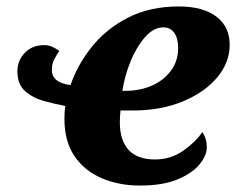

<svg xmlns="http://www.w3.org/2000/svg" viewBox="-20 -566 733 596"><path d="M414 10Q350 10 296.5 -12.5Q243 -35 211.5 -81Q180 -127 180 -197Q180 -207 180.5 -216.5Q181 -226 183 -237Q151 -243 116.5 -252.5Q82 -262 58 -283Q34 -304 34 -345Q34 -378 57 -402Q80 -426 117 -426Q130 -426 141.5 -421Q153 -416 164 -408Q156 -396 148.5 -382Q141 -368 141 -349Q141 -309 199 -302Q220 -364 264.5 -420Q309 -476 377 -511Q445 -546 535 -546Q610 -546 651.5 -514.5Q693 -483 693 -427Q693 -372 654 -325.5Q615 -279 547 -251Q479 -223 392 -223H354Q353 -213 352.5 -203.5Q352 -194 352 -186Q352 -131 379 -101Q406 -71 461 -71Q510 -71 548.5 -98Q587 -125 608 -156Q622 -136 622 -109Q622 -84 600 -56.5Q578 -29 532 -9.5Q486 10 414 10ZM369 -284Q415 -284 452 -300.5Q489 -317 511 -347Q533 -377 533 -417Q533 -447 521 -464Q509 -481 487 -481Q457 -481 430.5 -451Q404 -421 385.5 -376Q367 -331 360 -284Z"/></svg>

Font: Noto Serif ExtraBold
Style: Italic
Weight: 800
Italic angle: -12°
Designer: Monotype Design Team
Foundry: Monotype Imaging Inc.
Version: Version 2.013